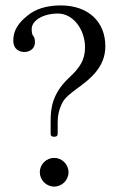

<svg xmlns="http://www.w3.org/2000/svg" viewBox="-20 -679 445 709"><path d="M97 -572C97 -602 137 -629 194 -629C251 -629 294 -569 294 -504C294 -457 274 -428 234 -391C170 -331 167 -273 167 -230V-184C167 -177 172 -174 180 -174C188 -174 193 -177 193 -184V-228C193 -252 198 -276 211 -301C220 -318 240 -334 263 -351C310 -385 369 -429 369 -508C369 -599 306 -659 204 -659C151 -659 109 -645 80 -620C50 -596 29 -568 29 -530C29 -495 54 -487 70 -487C89 -487 109 -499 109 -522C109 -535 107 -541 103 -546C99 -551 97 -557 97 -572ZM127 -43C127 -14 151 10 180 10C209 10 233 -14 233 -43C233 -72 209 -96 180 -96C151 -96 127 -72 127 -43Z"/></svg>

Font: Linux Libertine O C
Style: Regular
Weight: 400
Designer: Philipp H. Poll
Foundry: Philipp H. Poll
Version: Version 4.0.3